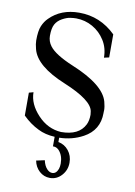

<svg xmlns="http://www.w3.org/2000/svg" viewBox="-89 -648 643 916"><g transform="rotate(10 232.5 -190.5)"><path d="M206.5 12.2Q160.2 9.8 125.5 -7.8Q84 -27.8 48.8 -63V-173.8L70.3 -179.7Q70.3 -123 118.7 -71.3Q167 -19.5 232.4 -15.6Q318.8 -15.6 347.2 -72.8Q356.9 -92.3 356.9 -121.1Q356.9 -127 355 -137.2Q346.7 -189.9 209.5 -246.6Q66.4 -305.2 46.4 -384.3Q40 -409.2 40 -425.3Q40 -472.2 50.3 -496.1Q60.5 -520 77.1 -536.1Q131.8 -591.3 219.7 -591.3Q321.8 -591.3 397 -517.6V-405.8L372.6 -400.4Q372.6 -447.3 349.6 -483.6Q326.7 -520 290 -540.8Q253.4 -561.5 210.4 -562Q197.8 -562 180.9 -559.6Q164.1 -557.1 142.8 -545.4Q121.6 -533.7 111.1 -514.6Q100.6 -495.6 100.6 -458.5Q100.6 -431.6 117.2 -409.7Q144 -374 231.4 -337.4Q389.2 -272.5 410.6 -194.3Q417 -170.4 417 -153.8Q417 -149.4 416.5 -145V-140.1Q416.5 -56.6 343.8 -17.1Q290.5 11.7 228.5 12.7V33.7Q258.8 39.1 278.3 63.5Q297.9 87.9 297.9 121.6Q297.9 157.7 274.4 183.6Q251 209.5 217.8 209.5Q188.5 209.5 166.7 189.7Q145 169.9 139.2 139.2L179.7 130.4Q185.5 157.2 199.7 171.9Q211.4 184.1 224.6 184.1Q244.1 184.1 253.4 159.2Q257.3 147 257.3 133.3Q257.3 94.7 236.3 71.3Q224.1 58.6 210.4 58.6H206.5Z"/></g></svg>

Font: Quaaykop
Style: Regular
Weight: 400
Designer: Tup Wanders
Foundry: Free font, DO NOT SELL
Version: Version 1.00;July 31, 2023;FontCreator 11.5.0.2430 64-bit